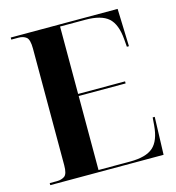

<svg xmlns="http://www.w3.org/2000/svg" viewBox="-107 -805 823 897"><g transform="rotate(-15 305.0 -357.0)"><path d="M26 0V-10H61Q83 -10 98 -20.5Q113 -31 113 -73V-637Q113 -681 98.5 -692.5Q84 -704 61 -704H26V-714H543L549 -532H539L536 -569Q530 -643 495.5 -673.5Q461 -704 384 -704H262V-378H489V-368H262V-10H415Q492 -10 526.5 -40.5Q561 -71 567 -144L570 -182H580L574 0Z"/></g></svg>

Font: Noto Serif Display SemiCondensed
Style: Bold
Weight: 700
Width: 4
Designer: Monotype Design Team
Foundry: Monotype Imaging Inc.
Version: Version 2.009